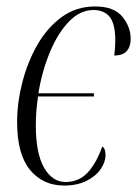

<svg xmlns="http://www.w3.org/2000/svg" viewBox="-20 -565 425 595"><path d="M179 10Q113 10 73 -38.5Q33 -87 33 -187Q33 -246 49 -309Q65 -372 95.5 -425.5Q126 -479 171 -512Q216 -545 275 -545Q333 -545 359 -513.5Q385 -482 385 -444Q385 -421 373 -407Q361 -393 334 -393Q338 -423 337 -451Q335 -497 317.5 -515.5Q300 -534 270 -534Q228 -534 193.5 -498Q159 -462 134.5 -403Q110 -344 99 -276H271V-266H98Q91 -221 91 -177Q91 -90 116.5 -45.5Q142 -1 183 -1Q224 -1 251 -29.5Q278 -58 297 -111Q301 -109 304 -102.5Q307 -96 307 -84Q307 -63 292 -41Q277 -19 248 -4.5Q219 10 179 10Z"/></svg>

Font: Noto Serif Display ExtraCondensed Light
Style: Italic
Weight: 300
Width: 2
Italic angle: -12°
Designer: Monotype Design Team
Foundry: Monotype Imaging Inc.
Version: Version 2.009